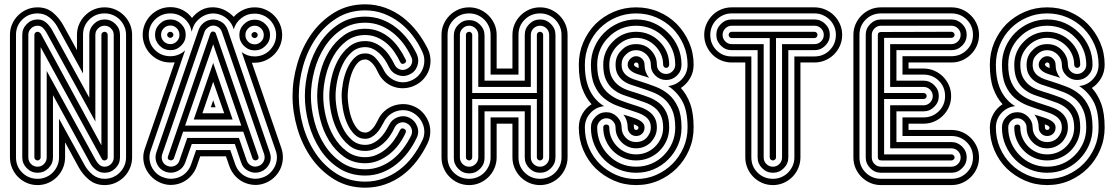

<svg xmlns="http://www.w3.org/2000/svg" viewBox="-20 -728 5153 888"><path d="M26 -567Q26 -593 36 -616Q46 -639 63.5 -656.5Q81 -674 104 -684Q127 -694 154 -694Q196 -694 225.5 -669Q255 -644 274 -609L336 -496V-567Q336 -593 346 -616Q356 -639 373.5 -656.5Q391 -674 414 -684Q437 -694 464 -694Q490 -694 513 -684Q536 -674 553.5 -656.5Q571 -639 581 -616Q591 -593 591 -567V0Q591 26 581 49.5Q571 73 553.5 90.5Q536 108 513 118Q490 128 464 128Q422 128 392 103.5Q362 79 343 44L281 -70V0Q281 26 271 49.5Q261 73 243.5 90.5Q226 108 203 118Q180 128 154 128Q127 128 104 118Q81 108 63.5 90.5Q46 73 36 49.5Q26 26 26 0ZM54 0Q54 42 83 70.5Q112 99 154 99Q174 99 192 91.5Q210 84 223.5 70.5Q237 57 245 39Q253 21 253 0V-179L371 35Q385 61 408.5 80Q432 99 464 99Q484 99 502 91.5Q520 84 533.5 70.5Q547 57 555 39Q563 21 563 0V-567Q563 -588 555 -606Q547 -624 533.5 -637.5Q520 -651 502 -658.5Q484 -666 464 -666Q422 -666 393 -637.5Q364 -609 364 -567V-388L246 -603Q232 -629 208.5 -647.5Q185 -666 154 -666Q112 -666 83 -637.5Q54 -609 54 -567ZM83 -567Q83 -596 104 -617Q125 -638 154 -638Q177 -638 193.5 -623.5Q210 -609 221 -589L393 -276V-567Q393 -596 414 -617Q435 -638 464 -638Q493 -638 514 -617Q535 -596 535 -567V0Q535 29 514 50Q493 71 464 71Q442 71 425 58.5Q408 46 398 28L225 -288V0Q225 29 204 50Q183 71 154 71Q125 71 104 50Q83 29 83 0ZM111 0Q111 18 123.5 30.5Q136 43 154 43Q171 43 183.5 30.5Q196 18 196 0V-400L422 11Q429 24 439 33.5Q449 43 464 43Q481 43 493.5 30.5Q506 18 506 0V-567Q506 -584 493.5 -596.5Q481 -609 464 -609Q446 -609 433.5 -596.5Q421 -584 421 -567V-166L194 -579Q187 -591 177.5 -600Q168 -609 154 -609Q136 -609 123.5 -596.5Q111 -584 111 -567ZM139 -567Q139 -573 143.5 -577Q148 -581 154 -581Q159 -581 164 -577Q169 -573 171 -568L449 -56V-567Q449 -573 453.5 -577Q458 -581 464 -581Q469 -581 473.5 -577Q478 -573 478 -567V0Q478 6 473.5 10Q469 14 464 14Q454 14 451 7L168 -510V0Q168 6 163.5 10Q159 14 154 14Q148 14 143.5 10Q139 6 139 0Z M966 -264 977 -232H955ZM1228 -23Q1238 5 1225 31Q1212 57 1184 67Q1157 76 1130.5 63.5Q1104 51 1095 23L1066 -62H867L837 23Q827 51 801 63.5Q775 76 747 67Q719 57 706.5 31Q694 5 703 -23L897 -585Q902 -602 914 -615Q926 -628 943 -634Q971 -643 997 -630.5Q1023 -618 1033 -590ZM916 -204H1017L966 -350ZM1006 -581Q1000 -598 984.5 -605.5Q969 -613 952 -607Q944 -603 936.5 -596.5Q929 -590 926 -581L730 -14Q725 3 732 18.5Q739 34 756 40Q773 46 789 38.5Q805 31 810 14L846 -90H1085L1121 14Q1127 31 1142.5 38.5Q1158 46 1175 40Q1192 34 1199.5 18.5Q1207 3 1202 -14ZM966 -437 1056 -175H876ZM1175 -5Q1179 9 1166 13Q1161 15 1155.5 12.5Q1150 10 1148 5L1105 -119H827L784 5Q782 10 776.5 12.5Q771 15 766 13Q752 9 757 -5L952 -571Q957 -584 967 -582Q977 -580 979 -571ZM836 -147H1096L966 -523ZM697 -567Q697 -596 718 -617Q739 -638 768 -638Q797 -638 818 -617Q839 -596 839 -567Q839 -538 818 -517Q797 -496 768 -496Q739 -496 718 -517Q697 -538 697 -567ZM725 -567Q725 -549 737.5 -536.5Q750 -524 768 -524Q785 -524 797.5 -536.5Q810 -549 810 -567Q810 -585 797.5 -597.5Q785 -610 768 -610Q750 -610 737.5 -597.5Q725 -585 725 -567ZM768 -553Q762 -553 757.5 -557Q753 -561 753 -567Q753 -573 757.5 -577Q762 -581 768 -581Q773 -581 777.5 -577Q782 -573 782 -567Q782 -561 777.5 -557Q773 -553 768 -553ZM1087 -566Q1087 -595 1108 -616Q1129 -637 1158 -637Q1187 -637 1208 -616Q1229 -595 1229 -566Q1229 -537 1208 -516Q1187 -495 1158 -495Q1129 -495 1108 -516Q1087 -537 1087 -566ZM1115 -566Q1115 -548 1127.5 -535.5Q1140 -523 1158 -523Q1175 -523 1187.5 -535.5Q1200 -548 1200 -566Q1200 -584 1187.5 -596.5Q1175 -609 1158 -609Q1140 -609 1127.5 -596.5Q1115 -584 1115 -566ZM1158 -552Q1152 -552 1147.5 -556Q1143 -560 1143 -566Q1143 -572 1147.5 -576Q1152 -580 1158 -580Q1163 -580 1167.5 -576Q1172 -572 1172 -566Q1172 -560 1167.5 -556Q1163 -552 1158 -552ZM640 -567Q640 -593 650 -616.5Q660 -640 677.5 -657.5Q695 -675 718 -685Q741 -695 768 -695Q799 -695 825 -681.5Q851 -668 868 -645Q887 -669 913 -682.5Q939 -696 972 -694Q999 -692 1021.5 -680Q1044 -668 1061 -650Q1079 -670 1104 -682Q1129 -694 1158 -694Q1184 -694 1207 -684Q1230 -674 1247.5 -656.5Q1265 -639 1275 -615.5Q1285 -592 1285 -566Q1285 -540 1275 -516.5Q1265 -493 1247.5 -475.5Q1230 -458 1207 -448Q1184 -438 1158 -438H1145L1282 -41Q1290 -16 1288 9Q1286 34 1275.5 55.5Q1265 77 1246.5 94Q1228 111 1203 120Q1178 129 1153 127Q1128 125 1106 114.5Q1084 104 1067 85Q1050 66 1041 41L1025 -5H906L890 41Q881 66 864 85Q847 104 825.5 114.5Q804 125 779 127Q754 129 729 120Q704 111 685.5 94Q667 77 656 55.5Q645 34 643 9Q641 -16 650 -41L788 -440Q783 -439 778 -439Q773 -439 768 -439Q741 -439 718 -449Q695 -459 677.5 -476.5Q660 -494 650 -517.5Q640 -541 640 -567ZM668 -567Q668 -525 697 -496.5Q726 -468 768 -468Q807 -468 836 -495L677 -32Q670 -13 671.5 6.5Q673 26 681 43Q689 60 703.5 73.5Q718 87 738 93Q757 100 777 98.5Q797 97 814 89Q831 81 844 66.5Q857 52 864 32L887 -34H1045L1068 32Q1075 52 1088 66.5Q1101 81 1118 89Q1135 97 1154.5 98.5Q1174 100 1194 93Q1213 87 1227.5 73.5Q1242 60 1250.5 43Q1259 26 1260.5 6.5Q1262 -13 1255 -32L1098 -487Q1124 -467 1158 -467Q1178 -467 1196 -474.5Q1214 -482 1227.5 -495.5Q1241 -509 1249 -527Q1257 -545 1257 -566Q1257 -587 1249 -605Q1241 -623 1227.5 -636.5Q1214 -650 1196 -657.5Q1178 -665 1158 -665Q1123 -665 1096.5 -644.5Q1070 -624 1061 -592L1059 -599Q1052 -618 1039 -632.5Q1026 -647 1009 -655.5Q992 -664 972.5 -665.5Q953 -667 934 -660Q914 -653 896.5 -636.5Q879 -620 872 -599L866 -581Q861 -617 833 -641.5Q805 -666 768 -666Q726 -666 697 -637.5Q668 -609 668 -567Z M1728 -173Q1739 -197 1758 -214Q1777 -231 1800 -239Q1823 -247 1848 -246.5Q1873 -246 1897 -235Q1921 -224 1937.5 -205Q1954 -186 1962.5 -163Q1971 -140 1970 -115Q1969 -90 1958 -66Q1937 -22 1908 16Q1879 54 1842.5 81.5Q1806 109 1762 124.5Q1718 140 1669 140Q1589 140 1526.5 102Q1464 64 1421 3.5Q1378 -57 1355.5 -133Q1333 -209 1333 -284Q1333 -359 1355.5 -435Q1378 -511 1421 -571.5Q1464 -632 1526.5 -670Q1589 -708 1669 -708Q1718 -708 1762 -692Q1806 -676 1842.5 -648Q1879 -620 1908.5 -582Q1938 -544 1959 -501Q1970 -477 1971 -451.5Q1972 -426 1963.5 -403Q1955 -380 1938 -361.5Q1921 -343 1897 -332Q1873 -321 1847.5 -320Q1822 -319 1799 -327.5Q1776 -336 1757.5 -353Q1739 -370 1728 -394Q1724 -403 1718 -413.5Q1712 -424 1704.5 -432.5Q1697 -441 1688 -447Q1679 -453 1669 -453Q1647 -453 1631.5 -434Q1616 -415 1606.5 -388.5Q1597 -362 1592.5 -333Q1588 -304 1588 -284Q1588 -264 1592.5 -235Q1597 -206 1606.5 -179.5Q1616 -153 1631.5 -134Q1647 -115 1669 -115Q1680 -115 1689 -121Q1698 -127 1705.5 -136Q1713 -145 1718.5 -155Q1724 -165 1728 -173ZM1754 -161Q1748 -150 1740 -136.5Q1732 -123 1721.5 -112Q1711 -101 1697.5 -93.5Q1684 -86 1669 -86Q1640 -86 1619 -107Q1598 -128 1585 -158.5Q1572 -189 1566 -223.5Q1560 -258 1560 -284Q1560 -310 1566 -344Q1572 -378 1585 -408.5Q1598 -439 1619 -460Q1640 -481 1669 -481Q1699 -481 1719.5 -457Q1740 -433 1754 -406Q1763 -387 1777.5 -374Q1792 -361 1809.5 -354Q1827 -347 1846.5 -347.5Q1866 -348 1885 -357Q1904 -366 1917 -380.5Q1930 -395 1936.5 -413Q1943 -431 1942.5 -450.5Q1942 -470 1933 -489Q1915 -529 1888 -564Q1861 -599 1827.5 -624.5Q1794 -650 1754 -665Q1714 -680 1669 -680Q1595 -680 1537.5 -644Q1480 -608 1441 -551Q1402 -494 1382 -423.5Q1362 -353 1362 -284Q1362 -215 1382 -144.5Q1402 -74 1441 -17Q1480 40 1537.5 76Q1595 112 1669 112Q1714 112 1753.5 97.5Q1793 83 1827 57.5Q1861 32 1887.5 -3Q1914 -38 1933 -78Q1942 -96 1942.5 -115.5Q1943 -135 1936 -153Q1929 -171 1916 -185.5Q1903 -200 1885 -209Q1867 -218 1847.5 -218.5Q1828 -219 1810 -212.5Q1792 -206 1777.5 -193Q1763 -180 1754 -161ZM1779 -149Q1792 -176 1819.5 -186Q1847 -196 1873 -184Q1899 -171 1909.5 -143.5Q1920 -116 1907 -90Q1890 -54 1866 -22.5Q1842 9 1811.5 33Q1781 57 1745 70.5Q1709 84 1669 84Q1601 84 1548.5 50.5Q1496 17 1461 -36.5Q1426 -90 1408 -155.5Q1390 -221 1390 -284Q1390 -347 1408 -412.5Q1426 -478 1461 -531Q1496 -584 1548.5 -617.5Q1601 -651 1669 -651Q1710 -651 1746 -637.5Q1782 -624 1812 -600.5Q1842 -577 1866.5 -545Q1891 -513 1908 -477Q1920 -450 1910 -422.5Q1900 -395 1873 -383Q1847 -371 1819.5 -381Q1792 -391 1779 -418Q1771 -435 1760 -451.5Q1749 -468 1735 -481Q1721 -494 1704.5 -502Q1688 -510 1669 -510Q1633 -510 1607 -487Q1581 -464 1564.5 -429.5Q1548 -395 1540 -356Q1532 -317 1532 -284Q1532 -251 1540 -212Q1548 -173 1564.5 -138.5Q1581 -104 1607 -81Q1633 -58 1669 -58Q1689 -58 1706 -66.5Q1723 -75 1736.5 -88Q1750 -101 1760.5 -117Q1771 -133 1779 -149ZM1805 -138Q1796 -118 1783 -99Q1770 -80 1752.5 -64.5Q1735 -49 1714 -39.5Q1693 -30 1669 -30Q1626 -30 1595 -55Q1564 -80 1543.5 -118Q1523 -156 1513 -200.5Q1503 -245 1503 -284Q1503 -323 1513 -367.5Q1523 -412 1543.5 -450Q1564 -488 1595.5 -513Q1627 -538 1669 -538Q1693 -538 1713.5 -529Q1734 -520 1751 -505Q1768 -490 1781.5 -470Q1795 -450 1805 -429Q1813 -413 1829 -407Q1845 -401 1861 -409Q1878 -417 1884 -433Q1890 -449 1882 -465Q1867 -498 1845.5 -526.5Q1824 -555 1797 -576.5Q1770 -598 1738 -610.5Q1706 -623 1669 -623Q1607 -623 1560 -591.5Q1513 -560 1481.5 -511Q1450 -462 1434 -401.5Q1418 -341 1418 -284Q1418 -227 1434 -166.5Q1450 -106 1481.5 -57Q1513 -8 1560 23.5Q1607 55 1669 55Q1704 55 1736 43Q1768 31 1795 10Q1822 -11 1844 -40Q1866 -69 1882 -102Q1889 -118 1883 -134Q1877 -150 1861 -158Q1845 -166 1829 -160Q1813 -154 1805 -138ZM1830 -126Q1837 -139 1849 -132Q1861 -127 1856 -114Q1843 -85 1824 -59.5Q1805 -34 1781 -15Q1757 4 1728.5 15.5Q1700 27 1669 27Q1613 27 1571.5 -2.5Q1530 -32 1502 -77.5Q1474 -123 1460.5 -178Q1447 -233 1447 -284Q1447 -335 1460.5 -390Q1474 -445 1502 -490.5Q1530 -536 1571.5 -565.5Q1613 -595 1669 -595Q1702 -595 1730 -584Q1758 -573 1781.5 -553.5Q1805 -534 1823.5 -508Q1842 -482 1856 -453Q1863 -441 1849 -434Q1836 -429 1831 -441Q1819 -466 1803 -489Q1787 -512 1766.5 -529Q1746 -546 1721.5 -556Q1697 -566 1669 -566Q1620 -566 1583.5 -539Q1547 -512 1523 -470Q1499 -428 1487 -378.5Q1475 -329 1475 -284Q1475 -239 1487 -189Q1499 -139 1523 -97.5Q1547 -56 1583.5 -28.5Q1620 -1 1669 -1Q1697 -1 1722 -12Q1747 -23 1767 -40.5Q1787 -58 1803 -80.5Q1819 -103 1830 -126Z M2022 -567Q2022 -593 2032 -616Q2042 -639 2059.5 -656.5Q2077 -674 2100 -684Q2123 -694 2150 -694Q2176 -694 2199 -684Q2222 -674 2239.5 -656.5Q2257 -639 2267 -616Q2277 -593 2277 -567V-411H2350V-567Q2350 -593 2360 -616Q2370 -639 2387.5 -656.5Q2405 -674 2428 -684Q2451 -694 2478 -694Q2504 -694 2527 -684Q2550 -674 2567.5 -656.5Q2585 -639 2595 -616Q2605 -593 2605 -567V0Q2605 26 2595 49.5Q2585 73 2567.5 90.5Q2550 108 2527 118Q2504 128 2478 128Q2451 128 2428 118Q2405 108 2387.5 90.5Q2370 73 2360 49.5Q2350 26 2350 0V-156H2277V0Q2277 26 2267 49.5Q2257 73 2239.5 90.5Q2222 108 2199 118Q2176 128 2150 128Q2123 128 2100 118Q2077 108 2059.5 90.5Q2042 73 2032 49.5Q2022 26 2022 0ZM2050 0Q2050 42 2079 70.5Q2108 99 2150 99Q2170 99 2188 91.5Q2206 84 2219.5 70.5Q2233 57 2241 39Q2249 21 2249 0V-185H2378V0Q2378 42 2407 70.5Q2436 99 2478 99Q2498 99 2516 91.5Q2534 84 2547.5 70.5Q2561 57 2569 39Q2577 21 2577 0V-567Q2577 -588 2569 -606Q2561 -624 2547.5 -637.5Q2534 -651 2516 -658.5Q2498 -666 2478 -666Q2436 -666 2407 -637.5Q2378 -609 2378 -567V-383H2249V-567Q2249 -588 2241 -606Q2233 -624 2219.5 -637.5Q2206 -651 2188 -658.5Q2170 -666 2150 -666Q2108 -666 2079 -637.5Q2050 -609 2050 -567ZM2079 -564Q2079 -593 2100 -614Q2121 -635 2150 -635Q2179 -635 2200 -614Q2221 -593 2221 -564V-355H2407V-567Q2407 -596 2428 -617Q2449 -638 2478 -638Q2507 -638 2528 -617Q2549 -596 2549 -567V0Q2549 29 2528 50Q2507 71 2478 71Q2449 71 2428 50Q2407 29 2407 0V-213H2221V3Q2221 32 2200 53Q2179 74 2150 74Q2121 74 2100 53Q2079 32 2079 3ZM2107 0Q2107 18 2119.5 30.5Q2132 43 2150 43Q2167 43 2179.5 30.5Q2192 18 2192 0V-241H2435V0Q2435 18 2447.5 30.5Q2460 43 2478 43Q2495 43 2507.5 30.5Q2520 18 2520 0V-567Q2520 -584 2507.5 -596.5Q2495 -609 2478 -609Q2460 -609 2447.5 -596.5Q2435 -584 2435 -567V-326H2192V-567Q2192 -584 2179.5 -596.5Q2167 -609 2150 -609Q2132 -609 2119.5 -596.5Q2107 -584 2107 -567ZM2135 -567Q2135 -573 2139.5 -577Q2144 -581 2150 -581Q2155 -581 2159.5 -577Q2164 -573 2164 -567V-298H2463V-567Q2463 -573 2467.5 -577Q2472 -581 2478 -581Q2483 -581 2487.5 -577Q2492 -573 2492 -567V0Q2492 6 2487.5 10Q2483 14 2478 14Q2472 14 2467.5 10Q2463 6 2463 0V-270H2164V0Q2164 6 2159.5 10Q2155 14 2150 14Q2144 14 2139.5 10Q2135 6 2135 0Z M3188 -429Q3188 -394 3171.5 -366Q3155 -338 3129 -321Q3156 -292 3172 -248.5Q3188 -205 3188 -138Q3188 -83 3167 -34.5Q3146 14 3110 50Q3074 86 3026 107Q2978 128 2922 128Q2867 128 2819 107Q2771 86 2734 50Q2698 14 2677.5 -34.5Q2657 -83 2657 -138Q2657 -172 2673 -200.5Q2689 -229 2716 -246Q2689 -275 2673 -318.5Q2657 -362 2657 -429Q2657 -484 2677.5 -532Q2698 -580 2734 -617Q2771 -653 2819 -673.5Q2867 -694 2922 -694Q2978 -694 3026 -673.5Q3074 -653 3110 -617Q3146 -580 3167 -532Q3188 -484 3188 -429ZM2934 -413Q2933 -418 2933 -429Q2933 -433 2930 -436Q2927 -439 2922 -439Q2918 -439 2915 -436Q2912 -433 2912 -429Q2912 -421 2934 -413ZM2933 -138Q2933 -146 2911 -153Q2911 -149 2911.5 -145.5Q2912 -142 2912 -138Q2912 -133 2915 -130Q2918 -127 2922 -127Q2927 -127 2930 -130Q2933 -133 2933 -138ZM3160 -429Q3160 -478 3141 -521.5Q3122 -565 3090 -597Q3058 -629 3015 -647.5Q2972 -666 2922 -666Q2873 -666 2829.5 -647.5Q2786 -629 2754 -597Q2722 -565 2703.5 -521.5Q2685 -478 2685 -429Q2685 -389 2691.5 -359Q2698 -329 2710 -306Q2722 -283 2738 -266Q2754 -249 2774 -237Q2736 -233 2710.5 -205Q2685 -177 2685 -138Q2685 -88 2703.5 -45Q2722 -2 2754 30Q2786 62 2829.5 81Q2873 100 2922 100Q2972 100 3015 81Q3058 62 3090 30Q3122 -2 3141 -45Q3160 -88 3160 -138Q3160 -217 3135 -261Q3110 -305 3070 -330Q3108 -334 3134 -362Q3160 -390 3160 -429ZM2982 -368Q2974 -371 2966.5 -373.5Q2959 -376 2951 -378Q2938 -382 2926 -386Q2914 -390 2904.5 -396Q2895 -402 2889 -410Q2883 -418 2883 -429Q2883 -444 2895 -456Q2907 -468 2922 -468Q2938 -468 2950 -456Q2961 -445 2961 -429Q2961 -395 2982 -368ZM2893 -189Q2906 -185 2918 -180.5Q2930 -176 2939.5 -170.5Q2949 -165 2955 -157Q2961 -149 2961 -138Q2961 -121 2950 -110Q2939 -99 2922 -99Q2906 -99 2895 -110Q2883 -122 2883 -138Q2883 -173 2863 -198ZM3132 -429Q3132 -399 3111 -378.5Q3090 -358 3061 -358Q3032 -358 3011 -378.5Q2990 -399 2990 -429Q2990 -443 2984.5 -455Q2979 -467 2970 -476Q2961 -485 2948.5 -490.5Q2936 -496 2922 -496Q2895 -496 2875 -476Q2855 -458 2855 -429Q2855 -410 2862.5 -397Q2870 -384 2882.5 -375.5Q2895 -367 2910.5 -361.5Q2926 -356 2943 -351Q2978 -340 3012 -327Q3046 -314 3072.5 -291.5Q3099 -269 3115.5 -232.5Q3132 -196 3132 -138Q3132 -94 3115.5 -56.5Q3099 -19 3070 10Q3041 39 3003.5 55Q2966 71 2922 71Q2879 71 2841 55Q2803 39 2774 10Q2746 -19 2729.5 -56.5Q2713 -94 2713 -138Q2713 -167 2734 -188Q2755 -209 2784 -209Q2813 -209 2834 -188Q2855 -167 2855 -138Q2855 -110 2875 -90Q2894 -71 2922 -71Q2951 -71 2970 -90Q2979 -100 2984.5 -112Q2990 -124 2990 -138Q2990 -157 2982.5 -169.5Q2975 -182 2962.5 -190.5Q2950 -199 2934 -205Q2918 -211 2902 -216Q2866 -227 2832 -240Q2798 -253 2771.5 -275.5Q2745 -298 2729 -334.5Q2713 -371 2713 -429Q2713 -472 2729.5 -510Q2746 -548 2774 -576Q2803 -605 2841 -621.5Q2879 -638 2922 -638Q2966 -638 3003.5 -621.5Q3041 -605 3070 -576Q3099 -548 3115.5 -510Q3132 -472 3132 -429ZM3103 -429Q3103 -467 3089 -499.5Q3075 -532 3050 -556Q3026 -581 2993 -595Q2960 -609 2922 -609Q2884 -609 2851.5 -595Q2819 -581 2795 -556Q2770 -532 2756 -499.5Q2742 -467 2742 -429Q2742 -379 2756.5 -347Q2771 -315 2794.5 -295.5Q2818 -276 2848 -264.5Q2878 -253 2910 -243Q2930 -237 2949.5 -229.5Q2969 -222 2984 -210.5Q2999 -199 3008.5 -182Q3018 -165 3018 -138Q3018 -118 3010.5 -101Q3003 -84 2990 -70Q2977 -57 2959.5 -49.5Q2942 -42 2922 -42Q2902 -42 2885 -49.5Q2868 -57 2855 -70Q2827 -98 2827 -138Q2827 -155 2814.5 -168Q2802 -181 2784 -181Q2767 -181 2754.5 -168Q2742 -155 2742 -138Q2742 -100 2756 -67.5Q2770 -35 2795 -10Q2819 15 2851.5 29Q2884 43 2922 43Q2960 43 2993 29Q3026 15 3050 -10Q3075 -35 3089 -67.5Q3103 -100 3103 -138Q3103 -188 3088.5 -220Q3074 -252 3050.5 -271.5Q3027 -291 2996.5 -302.5Q2966 -314 2935 -324Q2915 -330 2895.5 -337Q2876 -344 2861 -355.5Q2846 -367 2836.5 -384.5Q2827 -402 2827 -429Q2827 -470 2855 -496Q2881 -524 2922 -524Q2964 -524 2990 -496Q3003 -483 3010.5 -466Q3018 -449 3018 -429Q3018 -411 3030.5 -398.5Q3043 -386 3061 -386Q3078 -386 3090.5 -398.5Q3103 -411 3103 -429ZM3075 -429Q3075 -423 3071 -418.5Q3067 -414 3061 -414Q3055 -414 3051 -418.5Q3047 -423 3047 -429Q3047 -455 3037 -477Q3027 -499 3010 -516Q2993 -533 2970.5 -543Q2948 -553 2922 -553Q2896 -553 2874 -543Q2852 -533 2835 -516Q2818 -499 2808 -477Q2798 -455 2798 -429Q2798 -394 2809 -372Q2820 -350 2838 -335.5Q2856 -321 2879.5 -312.5Q2903 -304 2927 -297Q2955 -288 2981.5 -278Q3008 -268 3029 -251Q3050 -234 3062.5 -207Q3075 -180 3075 -138Q3075 -106 3063 -78.5Q3051 -51 3030 -30Q3010 -10 2982 2Q2954 14 2922 14Q2890 14 2862.5 2Q2835 -10 2815 -30Q2794 -51 2782 -78.5Q2770 -106 2770 -138Q2770 -152 2784 -152Q2798 -152 2798 -138Q2798 -112 2808 -89.5Q2818 -67 2835 -50Q2852 -33 2874 -23.5Q2896 -14 2922 -14Q2948 -14 2970.5 -23.5Q2993 -33 3010 -50Q3027 -67 3037 -89.5Q3047 -112 3047 -138Q3047 -172 3036 -194.5Q3025 -217 3006.5 -231Q2988 -245 2965 -253.5Q2942 -262 2918 -270Q2890 -279 2863.5 -288.5Q2837 -298 2816 -315Q2795 -332 2782.5 -359Q2770 -386 2770 -429Q2770 -461 2782 -488.5Q2794 -516 2815 -536Q2835 -557 2862.5 -569Q2890 -581 2922 -581Q2954 -581 2982 -569Q3010 -557 3030 -536Q3051 -516 3063 -488.5Q3075 -461 3075 -429Z M3364 -439Q3338 -439 3314.5 -449Q3291 -459 3274 -476.5Q3257 -494 3247 -517Q3237 -540 3237 -567Q3237 -593 3247 -616Q3257 -639 3274 -656.5Q3291 -674 3314.5 -684Q3338 -694 3364 -694H3747Q3773 -694 3796.5 -684Q3820 -674 3837.5 -656.5Q3855 -639 3865 -616Q3875 -593 3875 -567Q3875 -540 3865 -517Q3855 -494 3837.5 -476.5Q3820 -459 3796.5 -449Q3773 -439 3747 -439H3682V0Q3682 26 3672 49.5Q3662 73 3644.5 90.5Q3627 108 3604 118Q3581 128 3555 128Q3528 128 3505 118Q3482 108 3464.5 90.5Q3447 73 3437 49.5Q3427 26 3427 0V-439ZM3455 -467V0Q3455 42 3484 70.5Q3513 99 3555 99Q3575 99 3593 91.5Q3611 84 3624.5 70.5Q3638 57 3646 39Q3654 21 3654 0V-467H3747Q3789 -467 3817.5 -496Q3846 -525 3846 -567Q3846 -587 3838.5 -605Q3831 -623 3817.5 -636.5Q3804 -650 3786 -658Q3768 -666 3747 -666H3364Q3343 -666 3325 -658Q3307 -650 3293.5 -636.5Q3280 -623 3272.5 -605Q3265 -587 3265 -567Q3265 -525 3293.5 -496Q3322 -467 3364 -467ZM3364 -496Q3335 -496 3314 -517Q3293 -538 3293 -567Q3293 -596 3314 -617Q3335 -638 3364 -638H3747Q3776 -638 3797 -617Q3818 -596 3818 -567Q3818 -538 3797 -517Q3776 -496 3747 -496H3626V0Q3626 29 3605 50Q3584 71 3555 71Q3526 71 3505 50Q3484 29 3484 0V-496ZM3512 -524V0Q3512 18 3524.5 30.5Q3537 43 3555 43Q3572 43 3584.5 30.5Q3597 18 3597 0V-524H3747Q3765 -524 3777.5 -536.5Q3790 -549 3790 -567Q3790 -584 3777.5 -596.5Q3765 -609 3747 -609H3364Q3347 -609 3334.5 -596.5Q3322 -584 3322 -567Q3322 -549 3334.5 -536.5Q3347 -524 3364 -524ZM3364 -552Q3358 -552 3354 -556.5Q3350 -561 3350 -567Q3350 -572 3354 -576.5Q3358 -581 3364 -581H3747Q3753 -581 3757 -576.5Q3761 -572 3761 -567Q3761 -561 3757 -556.5Q3753 -552 3747 -552H3569V0Q3569 6 3564.5 10Q3560 14 3555 14Q3549 14 3544.5 10Q3540 6 3540 0V-552Z M4055 128Q4028 128 4005 118Q3982 108 3964.5 90.5Q3947 73 3937 50Q3927 27 3927 0V-567Q3927 -593 3937 -616Q3947 -639 3964.5 -656.5Q3982 -674 4005 -684Q4028 -694 4055 -694H4380Q4407 -694 4430 -684Q4453 -674 4470.5 -656.5Q4488 -639 4498 -616Q4508 -593 4508 -567Q4508 -540 4498 -517Q4488 -494 4470.5 -476.5Q4453 -459 4430 -449Q4407 -439 4380 -439H4182V-411H4251Q4278 -411 4301 -401Q4324 -391 4341.5 -373.5Q4359 -356 4369 -333Q4379 -310 4379 -284Q4379 -257 4369 -234Q4359 -211 4341.5 -193.5Q4324 -176 4301 -166Q4278 -156 4251 -156H4182V-127H4380Q4407 -127 4430 -117Q4453 -107 4470.5 -89.5Q4488 -72 4498 -49Q4508 -26 4508 0Q4508 27 4498 50Q4488 73 4470.5 90.5Q4453 108 4430 118Q4407 128 4380 128ZM4380 -468Q4422 -468 4451 -496.5Q4480 -525 4480 -567Q4480 -609 4451 -637.5Q4422 -666 4380 -666H4055Q4013 -666 3984 -637.5Q3955 -609 3955 -567V0Q3955 42 3984 70.5Q4013 99 4055 99H4380Q4422 99 4451 70.5Q4480 42 4480 0Q4480 -42 4451 -70.5Q4422 -99 4380 -99H4154V-185H4251Q4293 -185 4322 -213.5Q4351 -242 4351 -284Q4351 -326 4322 -354.5Q4293 -383 4251 -383H4154V-468ZM4055 71Q4026 71 4005 50Q3984 29 3984 0V-567Q3984 -596 4005 -617Q4026 -638 4055 -638H4380Q4409 -638 4430 -617Q4451 -596 4451 -567Q4451 -538 4430 -517Q4409 -496 4380 -496H4126V-355H4251Q4280 -355 4301 -334Q4322 -313 4322 -284Q4322 -255 4301 -234Q4280 -213 4251 -213H4126V-71H4380Q4409 -71 4430 -50Q4451 -29 4451 0Q4451 29 4430 50Q4409 71 4380 71ZM4380 -524Q4398 -524 4410.5 -536.5Q4423 -549 4423 -567Q4423 -584 4410.5 -596.5Q4398 -609 4380 -609H4055Q4037 -609 4024.5 -596.5Q4012 -584 4012 -567V0Q4012 18 4024.5 30.5Q4037 43 4055 43H4380Q4398 43 4410.5 30.5Q4423 18 4423 0Q4423 -17 4410.5 -29.5Q4398 -42 4380 -42H4097V-241H4251Q4269 -241 4281.5 -253.5Q4294 -266 4294 -284Q4294 -301 4281.5 -313.5Q4269 -326 4251 -326H4097V-524ZM4040 -567Q4040 -574 4044.5 -577Q4049 -580 4054 -580L4380 -581Q4386 -581 4390.5 -577Q4395 -573 4395 -567Q4395 -561 4390.5 -557Q4386 -553 4380 -553H4069V-298H4251Q4257 -298 4261.5 -294Q4266 -290 4266 -284Q4266 -278 4261.5 -274Q4257 -270 4251 -270H4069V-14H4380Q4386 -14 4390.5 -10Q4395 -6 4395 0Q4395 6 4390.5 10Q4386 14 4380 14H4057Q4040 14 4040 0Z M5089 -429Q5089 -394 5072.5 -366Q5056 -338 5030 -321Q5057 -292 5073 -248.5Q5089 -205 5089 -138Q5089 -83 5068 -34.5Q5047 14 5011 50Q4975 86 4927 107Q4879 128 4823 128Q4768 128 4720 107Q4672 86 4635 50Q4599 14 4578.5 -34.5Q4558 -83 4558 -138Q4558 -172 4574 -200.5Q4590 -229 4617 -246Q4590 -275 4574 -318.5Q4558 -362 4558 -429Q4558 -484 4578.5 -532Q4599 -580 4635 -617Q4672 -653 4720 -673.5Q4768 -694 4823 -694Q4879 -694 4927 -673.5Q4975 -653 5011 -617Q5047 -580 5068 -532Q5089 -484 5089 -429ZM4835 -413Q4834 -418 4834 -429Q4834 -433 4831 -436Q4828 -439 4823 -439Q4819 -439 4816 -436Q4813 -433 4813 -429Q4813 -421 4835 -413ZM4834 -138Q4834 -146 4812 -153Q4812 -149 4812.5 -145.5Q4813 -142 4813 -138Q4813 -133 4816 -130Q4819 -127 4823 -127Q4828 -127 4831 -130Q4834 -133 4834 -138ZM5061 -429Q5061 -478 5042 -521.5Q5023 -565 4991 -597Q4959 -629 4916 -647.5Q4873 -666 4823 -666Q4774 -666 4730.5 -647.5Q4687 -629 4655 -597Q4623 -565 4604.5 -521.5Q4586 -478 4586 -429Q4586 -389 4592.5 -359Q4599 -329 4611 -306Q4623 -283 4639 -266Q4655 -249 4675 -237Q4637 -233 4611.5 -205Q4586 -177 4586 -138Q4586 -88 4604.5 -45Q4623 -2 4655 30Q4687 62 4730.5 81Q4774 100 4823 100Q4873 100 4916 81Q4959 62 4991 30Q5023 -2 5042 -45Q5061 -88 5061 -138Q5061 -217 5036 -261Q5011 -305 4971 -330Q5009 -334 5035 -362Q5061 -390 5061 -429ZM4883 -368Q4875 -371 4867.5 -373.5Q4860 -376 4852 -378Q4839 -382 4827 -386Q4815 -390 4805.5 -396Q4796 -402 4790 -410Q4784 -418 4784 -429Q4784 -444 4796 -456Q4808 -468 4823 -468Q4839 -468 4851 -456Q4862 -445 4862 -429Q4862 -395 4883 -368ZM4794 -189Q4807 -185 4819 -180.5Q4831 -176 4840.5 -170.5Q4850 -165 4856 -157Q4862 -149 4862 -138Q4862 -121 4851 -110Q4840 -99 4823 -99Q4807 -99 4796 -110Q4784 -122 4784 -138Q4784 -173 4764 -198ZM5033 -429Q5033 -399 5012 -378.5Q4991 -358 4962 -358Q4933 -358 4912 -378.5Q4891 -399 4891 -429Q4891 -443 4885.5 -455Q4880 -467 4871 -476Q4862 -485 4849.5 -490.5Q4837 -496 4823 -496Q4796 -496 4776 -476Q4756 -458 4756 -429Q4756 -410 4763.5 -397Q4771 -384 4783.5 -375.5Q4796 -367 4811.5 -361.5Q4827 -356 4844 -351Q4879 -340 4913 -327Q4947 -314 4973.5 -291.5Q5000 -269 5016.5 -232.5Q5033 -196 5033 -138Q5033 -94 5016.5 -56.5Q5000 -19 4971 10Q4942 39 4904.5 55Q4867 71 4823 71Q4780 71 4742 55Q4704 39 4675 10Q4647 -19 4630.5 -56.5Q4614 -94 4614 -138Q4614 -167 4635 -188Q4656 -209 4685 -209Q4714 -209 4735 -188Q4756 -167 4756 -138Q4756 -110 4776 -90Q4795 -71 4823 -71Q4852 -71 4871 -90Q4880 -100 4885.5 -112Q4891 -124 4891 -138Q4891 -157 4883.5 -169.5Q4876 -182 4863.5 -190.5Q4851 -199 4835 -205Q4819 -211 4803 -216Q4767 -227 4733 -240Q4699 -253 4672.5 -275.5Q4646 -298 4630 -334.5Q4614 -371 4614 -429Q4614 -472 4630.5 -510Q4647 -548 4675 -576Q4704 -605 4742 -621.5Q4780 -638 4823 -638Q4867 -638 4904.5 -621.5Q4942 -605 4971 -576Q5000 -548 5016.5 -510Q5033 -472 5033 -429ZM5004 -429Q5004 -467 4990 -499.5Q4976 -532 4951 -556Q4927 -581 4894 -595Q4861 -609 4823 -609Q4785 -609 4752.5 -595Q4720 -581 4696 -556Q4671 -532 4657 -499.5Q4643 -467 4643 -429Q4643 -379 4657.5 -347Q4672 -315 4695.5 -295.5Q4719 -276 4749 -264.5Q4779 -253 4811 -243Q4831 -237 4850.5 -229.5Q4870 -222 4885 -210.5Q4900 -199 4909.5 -182Q4919 -165 4919 -138Q4919 -118 4911.5 -101Q4904 -84 4891 -70Q4878 -57 4860.5 -49.5Q4843 -42 4823 -42Q4803 -42 4786 -49.5Q4769 -57 4756 -70Q4728 -98 4728 -138Q4728 -155 4715.5 -168Q4703 -181 4685 -181Q4668 -181 4655.5 -168Q4643 -155 4643 -138Q4643 -100 4657 -67.5Q4671 -35 4696 -10Q4720 15 4752.5 29Q4785 43 4823 43Q4861 43 4894 29Q4927 15 4951 -10Q4976 -35 4990 -67.5Q5004 -100 5004 -138Q5004 -188 4989.5 -220Q4975 -252 4951.5 -271.5Q4928 -291 4897.5 -302.5Q4867 -314 4836 -324Q4816 -330 4796.5 -337Q4777 -344 4762 -355.5Q4747 -367 4737.5 -384.5Q4728 -402 4728 -429Q4728 -470 4756 -496Q4782 -524 4823 -524Q4865 -524 4891 -496Q4904 -483 4911.5 -466Q4919 -449 4919 -429Q4919 -411 4931.5 -398.5Q4944 -386 4962 -386Q4979 -386 4991.5 -398.5Q5004 -411 5004 -429ZM4976 -429Q4976 -423 4972 -418.5Q4968 -414 4962 -414Q4956 -414 4952 -418.5Q4948 -423 4948 -429Q4948 -455 4938 -477Q4928 -499 4911 -516Q4894 -533 4871.5 -543Q4849 -553 4823 -553Q4797 -553 4775 -543Q4753 -533 4736 -516Q4719 -499 4709 -477Q4699 -455 4699 -429Q4699 -394 4710 -372Q4721 -350 4739 -335.5Q4757 -321 4780.5 -312.5Q4804 -304 4828 -297Q4856 -288 4882.5 -278Q4909 -268 4930 -251Q4951 -234 4963.5 -207Q4976 -180 4976 -138Q4976 -106 4964 -78.5Q4952 -51 4931 -30Q4911 -10 4883 2Q4855 14 4823 14Q4791 14 4763.5 2Q4736 -10 4716 -30Q4695 -51 4683 -78.5Q4671 -106 4671 -138Q4671 -152 4685 -152Q4699 -152 4699 -138Q4699 -112 4709 -89.5Q4719 -67 4736 -50Q4753 -33 4775 -23.5Q4797 -14 4823 -14Q4849 -14 4871.5 -23.5Q4894 -33 4911 -50Q4928 -67 4938 -89.5Q4948 -112 4948 -138Q4948 -172 4937 -194.5Q4926 -217 4907.5 -231Q4889 -245 4866 -253.5Q4843 -262 4819 -270Q4791 -279 4764.5 -288.5Q4738 -298 4717 -315Q4696 -332 4683.5 -359Q4671 -386 4671 -429Q4671 -461 4683 -488.5Q4695 -516 4716 -536Q4736 -557 4763.5 -569Q4791 -581 4823 -581Q4855 -581 4883 -569Q4911 -557 4931 -536Q4952 -516 4964 -488.5Q4976 -461 4976 -429Z"/></svg>

Font: Zschusch
Style: Regular
Weight: 400
Designer: Peter Wiegel
Foundry: Peter Wiegel